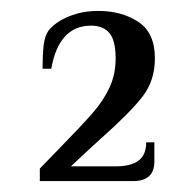

<svg xmlns="http://www.w3.org/2000/svg" viewBox="-20 -709 358 352"><path d="M53 -400 87 -435Q130 -479 150 -502Q170 -525 181 -549Q192 -573 192 -602Q192 -635 180.5 -648.5Q169 -662 147 -662Q88 -662 74 -583H58Q58 -608 60 -625.5Q62 -643 69 -653Q82 -669 106.5 -679Q131 -689 160 -689Q203 -689 233.5 -669Q264 -649 264 -602Q264 -561 241 -531.5Q218 -502 165 -455Q155 -446 141.5 -433.5Q128 -421 110 -404H191Q220 -404 234 -414.5Q248 -425 248 -448H263V-413Q263 -377 224 -377H53Z"/></svg>

Font: Philosopher
Style: Bold
Weight: 700
Designer: Jovanny Lemonad
Foundry: Jovanny Lemonad
Version: Version 2.000